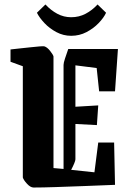

<svg xmlns="http://www.w3.org/2000/svg" viewBox="-20 -826 585 858"><path d="M27 -550V-605Q44 -607 67.5 -609.5Q91 -612 114.5 -614.5Q138 -617 155.5 -618.5Q173 -620 178 -619Q191 -615 204 -598.5Q217 -582 219 -574V-75L264 -71V-536Q264 -545 270.5 -564.5Q277 -584 285 -607H507L494 -418H423L412 -522L317 -534V-349L419 -355L413 -267L317 -272V-114Q317 -109 312 -96.5Q307 -84 298 -67L402 -56L419 -189H490L494 0Q423 3 354.5 5.5Q286 8 228 10Q170 12 130 12Q116 12 100.5 -5Q85 -22 82 -33V-530ZM298 -666Q263 -666 232 -682.5Q201 -699 178.5 -723Q156 -747 145 -769L183 -806Q207 -780 236 -764.5Q265 -749 298 -749Q333 -749 362.5 -764.5Q392 -780 416 -806L454 -769Q444 -747 421 -723Q398 -699 366.5 -682.5Q335 -666 298 -666Z"/></svg>

Font: Grenze Gotisch
Style: Bold
Weight: 700
Designer: Renata Polastri
Foundry: Omnibus-Type
Version: Version 1.001